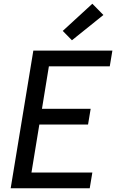

<svg xmlns="http://www.w3.org/2000/svg" viewBox="-20 -1005 640 1025"><path d="M37 0 158 -735H580L566 -651H241L204 -424H464L450 -340H190L148 -84H473L459 0ZM364 -790 315 -840 473 -985 532 -925Z"/></svg>

Font: Iosevka Aile Medium
Style: Italic
Weight: 500
Italic angle: -9°
Designer: Belleve Invis
Foundry: Belleve Invis
Version: Version 31.1.0; ttfautohint (v1.8.4)